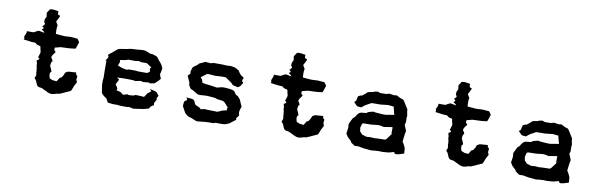

<svg xmlns="http://www.w3.org/2000/svg" viewBox="-44 -984 4286 1377"><g transform="rotate(10 2098.5 -295.5)"><path d="M295.9 -594.7C268.6 -598.6 253.9 -601.6 252.9 -600.6C251 -600.6 245.1 -599.6 234.4 -598.6C223.6 -583 217.8 -574.2 216.8 -572.3C214.8 -571.3 215.8 -561.5 218.8 -543.9C219.7 -540 217.8 -536.1 213.9 -531.2C210 -526.4 209 -518.6 208 -504.9C208 -501 210 -497.1 214.8 -493.2C219.7 -489.3 214.8 -480.5 200.2 -468.8C203.1 -466.8 207 -464.8 210.9 -460.9C214.8 -457 210.9 -452.1 200.2 -445.3C212.9 -437.5 218.8 -432.6 219.7 -431.6C218.8 -431.6 219.7 -429.7 223.6 -424.8C197.3 -429.7 184.6 -431.6 182.6 -432.6C181.6 -433.6 172.9 -429.7 156.2 -420.9C156.2 -419.9 155.3 -418.9 152.3 -417C149.4 -415 131.8 -414.1 99.6 -415C96.7 -415 96.7 -414.1 97.7 -410.2C99.6 -407.2 94.7 -394.5 85 -373C87.9 -366.2 88.9 -362.3 88.9 -361.3C89.8 -360.4 87.9 -357.4 85 -352.5C119.1 -347.7 136.7 -345.7 137.7 -345.7C137.7 -344.7 147.5 -344.7 167 -343.8C170.9 -344.7 174.8 -341.8 179.7 -336.9C184.6 -332 193.4 -329.1 207 -327.1C210.9 -326.2 212.9 -324.2 212.9 -320.3C212.9 -316.4 215.8 -305.7 219.7 -289.1C221.7 -282.2 219.7 -273.4 215.8 -264.6C212.9 -254.9 210.9 -248 209 -245.1C210.9 -244.1 214.8 -242.2 218.8 -238.3C222.7 -234.4 219.7 -229.5 209 -224.6C204.1 -221.7 203.1 -217.8 205.1 -211.9C207 -207 207 -203.1 209 -200.2C210 -197.3 210 -194.3 209 -190.4C208 -186.5 210 -179.7 212.9 -168.9C212.9 -168 213.9 -163.1 214.8 -151.4C215.8 -139.6 215.8 -133.8 215.8 -132.8C217.8 -122.1 218.8 -117.2 218.8 -116.2C219.7 -116.2 216.8 -110.4 211.9 -97.7C210 -93.8 210.9 -89.8 215.8 -86.9C220.7 -83 226.6 -73.2 232.4 -55.7C237.3 -43.9 243.2 -37.1 251 -35.2C257.8 -34.2 266.6 -33.2 274.4 -31.2C275.4 -30.3 283.2 -27.3 296.9 -20.5C310.5 -13.7 319.3 -9.8 323.2 -7.8C332 -3.9 340.8 -2 348.6 -2C352.5 -2 355.5 -2 359.4 -2.9C370.1 -5.9 377 -6.8 380.9 -8.8C389.6 -11.7 394.5 -12.7 396.5 -11.7C398.4 -9.8 409.2 -14.6 429.7 -23.4C438.5 -27.3 443.4 -29.3 444.3 -30.3C444.3 -31.2 456.1 -35.2 479.5 -45.9C484.4 -48.8 488.3 -55.7 492.2 -68.4C496.1 -81.1 502.9 -95.7 513.7 -113.3C514.6 -114.3 514.6 -114.3 514.6 -116.2C514.6 -118.2 513.7 -122.1 510.7 -126C506.8 -130.9 506.8 -141.6 509.8 -156.2C510.7 -161.1 507.8 -164.1 502.9 -167C498 -169.9 497.1 -175.8 498 -184.6C460.9 -181.6 442.4 -180.7 441.4 -180.7C440.4 -181.6 433.6 -177.7 419.9 -169.9L413.1 -152.3C414.1 -152.3 410.2 -147.5 404.3 -137.7C400.4 -130.9 396.5 -127 393.6 -128.9C390.6 -130.9 382.8 -121.1 370.1 -97.7C350.6 -99.6 341.8 -100.6 340.8 -100.6C339.8 -100.6 332 -103.5 317.4 -110.4L311.5 -134.8C311.5 -135.7 311.5 -138.7 312.5 -144.5C311.5 -150.4 314.5 -153.3 318.4 -155.3C323.2 -156.2 321.3 -164.1 314.5 -178.7C307.6 -193.4 303.7 -201.2 304.7 -202.1C305.7 -203.1 305.7 -209 307.6 -220.7C308.6 -226.6 310.5 -229.5 314.5 -231.4C318.4 -233.4 315.4 -241.2 305.7 -254.9C302.7 -258.8 301.8 -263.7 304.7 -269.5C306.6 -275.4 312.5 -284.2 323.2 -297.9C328.1 -303.7 326.2 -307.6 320.3 -309.6C314.5 -312.5 312.5 -320.3 316.4 -334C338.9 -338.9 351.6 -342.8 354.5 -343.8C358.4 -344.7 372.1 -344.7 396.5 -345.7C417 -346.7 427.7 -346.7 429.7 -347.7C430.7 -347.7 441.4 -348.6 462.9 -351.6C465.8 -358.4 467.8 -365.2 469.7 -369.1C470.7 -374 474.6 -384.8 480.5 -401.4L468.8 -418.9L463.9 -424.8C430.7 -427.7 415 -428.7 414.1 -428.7L381.8 -426.8C374 -425.8 359.4 -426.8 338.9 -428.7C318.4 -430.7 307.6 -431.6 305.7 -431.6C305.7 -434.6 305.7 -441.4 304.7 -453.1C303.7 -463.9 304.7 -469.7 304.7 -470.7C304.7 -482.4 305.7 -488.3 307.6 -489.3C309.6 -491.2 305.7 -499 295.9 -513.7C293 -517.6 293 -522.5 295.9 -526.4C298.8 -530.3 303.7 -540 311.5 -557.6C314.5 -564.5 312.5 -568.4 304.7 -567.4C296.9 -567.4 293.9 -576.2 295.9 -594.7Z M966.8 -421.9C960 -424.8 952.1 -425.8 943.4 -425.8C938.5 -425.8 932.6 -425.8 925.8 -424.8C909.2 -422.9 886.7 -420.9 856.4 -419.9C854.5 -419.9 845.7 -418 829.1 -414.1C812.5 -411.1 801.8 -409.2 794.9 -408.2C777.3 -406.2 766.6 -403.3 762.7 -400.4C759.8 -397.5 752.9 -392.6 744.1 -385.7C740.2 -382.8 733.4 -377 725.6 -369.1C716.8 -362.3 710 -358.4 706.1 -354.5C700.2 -349.6 699.2 -344.7 704.1 -340.8C709 -336.9 705.1 -327.1 692.4 -310.5C691.4 -308.6 690.4 -307.6 690.4 -306.6C689.5 -305.7 690.4 -305.7 693.4 -304.7C697.3 -303.7 699.2 -302.7 696.3 -300.8V-275.4C697.3 -268.6 696.3 -258.8 696.3 -246.1C697.3 -196.3 698.2 -171.9 696.3 -170.9C695.3 -170.9 694.3 -157.2 695.3 -130.9C695.3 -128.9 696.3 -120.1 699.2 -104.5C702.1 -88.9 703.1 -78.1 704.1 -74.2C705.1 -71.3 707 -66.4 712.9 -61.5C717.8 -56.6 725.6 -49.8 737.3 -42H740.2C742.2 -41 747.1 -31.2 758.8 -10.7C780.3 -8.8 791 -7.8 792 -6.8H819.3C830.1 -6.8 835 -6.8 835.9 -5.9C836.9 -4.9 852.5 -3.9 883.8 -3.9C899.4 -3.9 907.2 -3.9 908.2 -5.9C909.2 -7.8 920.9 -5.9 943.4 0H946.3C950.2 0 957 -1 967.8 -2.9C981.4 -4.9 992.2 -6.8 1001 -7.8C1011.7 -8.8 1022.5 -10.7 1035.2 -14.6C1047.9 -18.6 1054.7 -20.5 1055.7 -20.5C1058.6 -21.5 1059.6 -25.4 1061.5 -30.3C1062.5 -34.2 1070.3 -41 1085.9 -49.8C1087.9 -51.8 1087.9 -53.7 1085.9 -58.6C1084 -63.5 1087.9 -73.2 1097.7 -87.9C1099.6 -91.8 1100.6 -95.7 1098.6 -99.6C1096.7 -103.5 1100.6 -110.4 1108.4 -122.1C1094.7 -139.6 1086.9 -148.4 1085 -148.4C1084 -148.4 1068.4 -152.3 1040 -160.2L1043 -155.3C1042 -156.2 1044.9 -152.3 1050.8 -144.5C1033.2 -129.9 1024.4 -123 1023.4 -123C1024.4 -122.1 1020.5 -115.2 1011.7 -102.5C1008.8 -97.7 1004.9 -95.7 1000 -96.7C995.1 -98.6 979.5 -98.6 950.2 -99.6C942.4 -99.6 938.5 -98.6 937.5 -95.7C936.5 -93.8 926.8 -91.8 908.2 -90.8C896.5 -89.8 890.6 -90.8 889.6 -93.8C888.7 -95.7 878.9 -92.8 858.4 -85.9C855.5 -84 851.6 -86.9 846.7 -92.8C841.8 -98.6 829.1 -104.5 806.6 -108.4C802.7 -108.4 801.8 -110.4 806.6 -114.3C810.5 -119.1 806.6 -129.9 793.9 -144.5C792 -146.5 791 -148.4 792 -152.3C793 -156.2 798.8 -167 809.6 -186.5L797.9 -196.3L792 -200.2C823.2 -201.2 842.8 -201.2 849.6 -202.1C855.5 -202.1 871.1 -202.1 895.5 -201.2C911.1 -200.2 919.9 -200.2 920.9 -198.2C921.9 -196.3 933.6 -199.2 958 -204.1C965.8 -206.1 971.7 -205.1 972.7 -202.1C973.6 -199.2 985.4 -200.2 1009.8 -203.1C1018.6 -205.1 1025.4 -204.1 1027.3 -201.2C1029.3 -198.2 1042 -200.2 1065.4 -206.1L1089.8 -229.5C1091.8 -231.4 1095.7 -236.3 1103.5 -245.1C1097.7 -259.8 1094.7 -266.6 1093.8 -267.6C1093.8 -268.6 1093.8 -270.5 1092.8 -274.4C1091.8 -278.3 1091.8 -281.2 1093.8 -285.2C1095.7 -288.1 1096.7 -299.8 1100.6 -320.3C1093.8 -335 1090.8 -341.8 1090.8 -342.8C1090.8 -343.8 1085.9 -350.6 1075.2 -364.3C1071.3 -368.2 1070.3 -369.1 1069.3 -369.1C1068.4 -370.1 1064.5 -376 1056.6 -386.7C1052.7 -393.6 1046.9 -397.5 1041 -400.4C1035.2 -402.3 1028.3 -404.3 1021.5 -406.2C1013.7 -409.2 1008.8 -411.1 1005.9 -409.2C1003.9 -407.2 990.2 -411.1 966.8 -421.9ZM908.2 -340.8C922.9 -343.8 931.6 -343.8 934.6 -340.8C937.5 -338.9 943.4 -337.9 954.1 -337.9C975.6 -338.9 986.3 -338.9 987.3 -336.9C988.3 -335 1000 -328.1 1022.5 -313.5C1016.6 -309.6 1013.7 -307.6 1014.6 -306.6C1014.6 -304.7 1014.6 -296.9 1016.6 -281.2C1010.7 -277.3 1007.8 -274.4 1006.8 -274.4C1006.8 -275.4 1004.9 -273.4 1001 -269.5C955.1 -268.6 930.7 -268.6 928.7 -269.5C926.8 -270.5 920.9 -270.5 910.2 -271.5C874 -272.5 856.4 -271.5 855.5 -268.6C855.5 -265.6 850.6 -265.6 839.8 -268.6C820.3 -272.5 811.5 -274.4 810.5 -275.4C809.6 -275.4 800.8 -279.3 783.2 -286.1C790 -301.8 793 -309.6 793 -310.5C793 -311.5 793 -316.4 792 -327.1C825.2 -332 841.8 -335.9 843.8 -337.9C845.7 -339.8 849.6 -340.8 858.4 -339.8C862.3 -338.9 870.1 -339.8 880.9 -339.8C890.6 -338.9 899.4 -338.9 908.2 -340.8Z M1613.3 -417C1594.7 -421.9 1579.1 -423.8 1570.3 -421.9C1560.5 -420.9 1549.8 -420.9 1536.1 -421.9C1530.3 -422.9 1519.5 -422.9 1504.9 -422.9H1494.1H1462.9C1452.1 -422.9 1447.3 -421.9 1445.3 -418.9C1443.4 -417 1428.7 -417 1401.4 -419.9C1397.5 -420.9 1392.6 -418.9 1387.7 -416C1383.8 -413.1 1374 -409.2 1359.4 -403.3C1356.4 -402.3 1353.5 -400.4 1350.6 -395.5C1347.7 -390.6 1338.9 -383.8 1324.2 -375C1318.4 -372.1 1314.5 -367.2 1311.5 -360.4C1309.6 -353.5 1307.6 -345.7 1304.7 -337.9C1302.7 -332 1302.7 -328.1 1305.7 -325.2C1308.6 -323.2 1304.7 -316.4 1293 -305.7C1291 -303.7 1290 -301.8 1290 -298.8C1290 -296.9 1290 -295.9 1291 -294.9C1293 -291 1298.8 -279.3 1307.6 -257.8C1311.5 -250 1312.5 -245.1 1309.6 -244.1C1307.6 -243.2 1312.5 -233.4 1324.2 -214.8C1326.2 -210.9 1330.1 -209 1335.9 -208C1341.8 -206.1 1353.5 -199.2 1370.1 -188.5C1379.9 -181.6 1390.6 -178.7 1403.3 -179.7C1415 -180.7 1424.8 -180.7 1430.7 -181.6C1440.4 -182.6 1451.2 -182.6 1464.8 -181.6C1478.5 -180.7 1491.2 -179.7 1502 -178.7C1510.7 -177.7 1516.6 -176.8 1517.6 -174.8C1518.6 -172.9 1533.2 -169.9 1564.5 -167C1569.3 -166 1575.2 -164.1 1581.1 -159.2C1586.9 -154.3 1597.7 -142.6 1613.3 -122.1C1612.3 -121.1 1610.4 -120.1 1607.4 -119.1C1604.5 -118.2 1606.4 -114.3 1610.4 -105.5C1586.9 -99.6 1575.2 -96.7 1574.2 -96.7C1574.2 -95.7 1565.4 -91.8 1548.8 -85C1543.9 -82 1539.1 -82 1534.2 -83C1529.3 -84 1512.7 -83 1484.4 -84C1466.8 -84 1458 -85 1457 -85.9C1456.1 -86.9 1445.3 -85 1423.8 -80.1C1421.9 -79.1 1419.9 -81.1 1418 -85C1415 -88.9 1405.3 -93.8 1387.7 -100.6C1381.8 -102.5 1377.9 -106.4 1375 -112.3C1372.1 -118.2 1370.1 -124 1368.2 -128.9C1366.2 -132.8 1362.3 -136.7 1357.4 -139.6C1352.5 -142.6 1335.9 -143.6 1306.6 -145.5C1314.5 -135.7 1317.4 -129.9 1313.5 -127C1310.5 -124 1304.7 -120.1 1298.8 -116.2C1296.9 -115.2 1295.9 -112.3 1294.9 -107.4C1293.9 -101.6 1293.9 -93.8 1293 -83C1293 -80.1 1293.9 -76.2 1296.9 -72.3C1299.8 -68.4 1304.7 -59.6 1311.5 -45.9C1314.5 -39.1 1319.3 -31.2 1328.1 -24.4C1335.9 -18.6 1340.8 -15.6 1341.8 -14.6C1345.7 -11.7 1350.6 -9.8 1358.4 -8.8C1365.2 -7.8 1378.9 -2.9 1396.5 5.9C1403.3 8.8 1411.1 9.8 1418.9 9.8C1420.9 9.8 1421.9 9.8 1424.8 8.8C1436.5 7.8 1445.3 6.8 1452.1 5.9C1462.9 3.9 1475.6 3.9 1490.2 2.9H1520.5C1531.2 2.9 1537.1 2 1538.1 -1C1539.1 -2.9 1554.7 -2.9 1586.9 -2C1602.5 -2 1613.3 -3.9 1618.2 -5.9C1623 -7.8 1630.9 -10.7 1641.6 -15.6C1642.6 -15.6 1649.4 -20.5 1661.1 -30.3C1672.9 -39.1 1679.7 -43.9 1681.6 -45.9C1687.5 -48.8 1688.5 -51.8 1684.6 -54.7C1681.6 -57.6 1687.5 -66.4 1700.2 -81.1C1702.1 -84 1702.1 -87.9 1699.2 -93.8C1696.3 -99.6 1696.3 -111.3 1701.2 -127.9C1704.1 -138.7 1706.1 -144.5 1708 -145.5C1709 -146.5 1709 -146.5 1708 -147.5C1708 -150.4 1705.1 -156.2 1700.2 -166C1692.4 -185.5 1688.5 -195.3 1687.5 -196.3C1688.5 -196.3 1682.6 -202.1 1671.9 -214.8C1667 -220.7 1662.1 -223.6 1659.2 -222.7C1656.2 -221.7 1649.4 -230.5 1638.7 -247.1C1635.7 -251 1630.9 -253.9 1622.1 -255.9C1613.3 -258.8 1598.6 -259.8 1579.1 -261.7C1563.5 -263.7 1549.8 -262.7 1539.1 -260.7C1529.3 -257.8 1521.5 -255.9 1514.6 -253.9C1509.8 -252.9 1506.8 -252.9 1504.9 -253.9C1502.9 -254.9 1487.3 -256.8 1460 -260.7C1446.3 -262.7 1440.4 -262.7 1439.5 -262.7C1438.5 -261.7 1425.8 -264.6 1402.3 -268.6L1395.5 -289.1C1396.5 -290 1391.6 -294.9 1382.8 -305.7C1393.6 -314.5 1400.4 -319.3 1401.4 -320.3C1403.3 -321.3 1408.2 -326.2 1419.9 -334C1424.8 -337.9 1429.7 -338.9 1434.6 -337.9C1438.5 -337.9 1455.1 -336.9 1486.3 -334C1489.3 -334 1496.1 -335 1507.8 -335.9C1519.5 -336.9 1535.2 -336.9 1555.7 -336.9H1558.6C1560.5 -336.9 1574.2 -326.2 1601.6 -307.6C1610.4 -300.8 1616.2 -296.9 1615.2 -293.9C1614.3 -291 1627.9 -287.1 1657.2 -281.2C1668.9 -289.1 1673.8 -292 1673.8 -293L1687.5 -314.5C1690.4 -320.3 1689.5 -323.2 1683.6 -325.2C1678.7 -326.2 1678.7 -335 1685.5 -351.6C1687.5 -355.5 1685.5 -359.4 1678.7 -361.3C1672.9 -363.3 1664.1 -370.1 1653.3 -383.8C1645.5 -394.5 1641.6 -401.4 1641.6 -402.3C1640.6 -403.3 1631.8 -408.2 1613.3 -417Z M2094.7 -594.7C2067.4 -598.6 2052.7 -601.6 2051.8 -600.6C2049.8 -600.6 2043.9 -599.6 2033.2 -598.6C2022.5 -583 2016.6 -574.2 2015.6 -572.3C2013.7 -571.3 2014.6 -561.5 2017.6 -543.9C2018.6 -540 2016.6 -536.1 2012.7 -531.2C2008.8 -526.4 2007.8 -518.6 2006.8 -504.9C2006.8 -501 2008.8 -497.1 2013.7 -493.2C2018.6 -489.3 2013.7 -480.5 1999 -468.8C2002 -466.8 2005.9 -464.8 2009.8 -460.9C2013.7 -457 2009.8 -452.1 1999 -445.3C2011.7 -437.5 2017.6 -432.6 2018.6 -431.6C2017.6 -431.6 2018.6 -429.7 2022.5 -424.8C1996.1 -429.7 1983.4 -431.6 1981.4 -432.6C1980.5 -433.6 1971.7 -429.7 1955.1 -420.9C1955.1 -419.9 1954.1 -418.9 1951.2 -417C1948.2 -415 1930.7 -414.1 1898.4 -415C1895.5 -415 1895.5 -414.1 1896.5 -410.2C1898.4 -407.2 1893.6 -394.5 1883.8 -373C1886.7 -366.2 1887.7 -362.3 1887.7 -361.3C1888.7 -360.4 1886.7 -357.4 1883.8 -352.5C1918 -347.7 1935.5 -345.7 1936.5 -345.7C1936.5 -344.7 1946.3 -344.7 1965.8 -343.8C1969.7 -344.7 1973.6 -341.8 1978.5 -336.9C1983.4 -332 1992.2 -329.1 2005.9 -327.1C2009.8 -326.2 2011.7 -324.2 2011.7 -320.3C2011.7 -316.4 2014.6 -305.7 2018.6 -289.1C2020.5 -282.2 2018.6 -273.4 2014.6 -264.6C2011.7 -254.9 2009.8 -248 2007.8 -245.1C2009.8 -244.1 2013.7 -242.2 2017.6 -238.3C2021.5 -234.4 2018.6 -229.5 2007.8 -224.6C2002.9 -221.7 2002 -217.8 2003.9 -211.9C2005.9 -207 2005.9 -203.1 2007.8 -200.2C2008.8 -197.3 2008.8 -194.3 2007.8 -190.4C2006.8 -186.5 2008.8 -179.7 2011.7 -168.9C2011.7 -168 2012.7 -163.1 2013.7 -151.4C2014.6 -139.6 2014.6 -133.8 2014.6 -132.8C2016.6 -122.1 2017.6 -117.2 2017.6 -116.2C2018.6 -116.2 2015.6 -110.4 2010.7 -97.7C2008.8 -93.8 2009.8 -89.8 2014.6 -86.9C2019.5 -83 2025.4 -73.2 2031.2 -55.7C2036.1 -43.9 2042 -37.1 2049.8 -35.2C2056.6 -34.2 2065.4 -33.2 2073.2 -31.2C2074.2 -30.3 2082 -27.3 2095.7 -20.5C2109.4 -13.7 2118.2 -9.8 2122.1 -7.8C2130.9 -3.9 2139.6 -2 2147.5 -2C2151.4 -2 2154.3 -2 2158.2 -2.9C2168.9 -5.9 2175.8 -6.8 2179.7 -8.8C2188.5 -11.7 2193.4 -12.7 2195.3 -11.7C2197.3 -9.8 2208 -14.6 2228.5 -23.4C2237.3 -27.3 2242.2 -29.3 2243.2 -30.3C2243.2 -31.2 2254.9 -35.2 2278.3 -45.9C2283.2 -48.8 2287.1 -55.7 2291 -68.4C2294.9 -81.1 2301.8 -95.7 2312.5 -113.3C2313.5 -114.3 2313.5 -114.3 2313.5 -116.2C2313.5 -118.2 2312.5 -122.1 2309.6 -126C2305.7 -130.9 2305.7 -141.6 2308.6 -156.2C2309.6 -161.1 2306.6 -164.1 2301.8 -167C2296.9 -169.9 2295.9 -175.8 2296.9 -184.6C2259.8 -181.6 2241.2 -180.7 2240.2 -180.7C2239.3 -181.6 2232.4 -177.7 2218.8 -169.9L2211.9 -152.3C2212.9 -152.3 2209 -147.5 2203.1 -137.7C2199.2 -130.9 2195.3 -127 2192.4 -128.9C2189.5 -130.9 2181.6 -121.1 2168.9 -97.7C2149.4 -99.6 2140.6 -100.6 2139.6 -100.6C2138.7 -100.6 2130.9 -103.5 2116.2 -110.4L2110.4 -134.8C2110.4 -135.7 2110.4 -138.7 2111.3 -144.5C2110.4 -150.4 2113.3 -153.3 2117.2 -155.3C2122.1 -156.2 2120.1 -164.1 2113.3 -178.7C2106.4 -193.4 2102.5 -201.2 2103.5 -202.1C2104.5 -203.1 2104.5 -209 2106.4 -220.7C2107.4 -226.6 2109.4 -229.5 2113.3 -231.4C2117.2 -233.4 2114.3 -241.2 2104.5 -254.9C2101.6 -258.8 2100.6 -263.7 2103.5 -269.5C2105.5 -275.4 2111.3 -284.2 2122.1 -297.9C2127 -303.7 2125 -307.6 2119.1 -309.6C2113.3 -312.5 2111.3 -320.3 2115.2 -334C2137.7 -338.9 2150.4 -342.8 2153.3 -343.8C2157.2 -344.7 2170.9 -344.7 2195.3 -345.7C2215.8 -346.7 2226.6 -346.7 2228.5 -347.7C2229.5 -347.7 2240.2 -348.6 2261.7 -351.6C2264.6 -358.4 2266.6 -365.2 2268.6 -369.1C2269.5 -374 2273.4 -384.8 2279.3 -401.4L2267.6 -418.9L2262.7 -424.8C2229.5 -427.7 2213.9 -428.7 2212.9 -428.7L2180.7 -426.8C2172.9 -425.8 2158.2 -426.8 2137.7 -428.7C2117.2 -430.7 2106.4 -431.6 2104.5 -431.6C2104.5 -434.6 2104.5 -441.4 2103.5 -453.1C2102.5 -463.9 2103.5 -469.7 2103.5 -470.7C2103.5 -482.4 2104.5 -488.3 2106.4 -489.3C2108.4 -491.2 2104.5 -499 2094.7 -513.7C2091.8 -517.6 2091.8 -522.5 2094.7 -526.4C2097.7 -530.3 2102.5 -540 2110.4 -557.6C2113.3 -564.5 2111.3 -568.4 2103.5 -567.4C2095.7 -567.4 2092.8 -576.2 2094.7 -594.7Z M2677.7 -418C2667 -418 2661.1 -419.9 2658.2 -422.9C2655.3 -425.8 2647.5 -424.8 2632.8 -421.9C2627.9 -420.9 2625 -419.9 2624 -418.9C2623 -417 2610.4 -414.1 2586.9 -410.2C2584 -409.2 2580.1 -408.2 2577.1 -404.3C2574.2 -400.4 2565.4 -393.6 2550.8 -381.8C2544.9 -377 2541 -375 2539.1 -376C2536.1 -377.9 2530.3 -374 2517.6 -367.2C2512.7 -345.7 2509.8 -334 2509.8 -333C2509.8 -332 2504.9 -328.1 2497.1 -322.3L2523.4 -295.9C2525.4 -294.9 2535.2 -294.9 2553.7 -293C2569.3 -305.7 2578.1 -312.5 2580.1 -313.5C2582 -314.5 2587.9 -317.4 2599.6 -324.2C2613.3 -331.1 2619.1 -335 2620.1 -335.9C2621.1 -336.9 2630.9 -335.9 2651.4 -336.9H2675.8C2674.8 -335.9 2687.5 -336.9 2711.9 -339.8C2730.5 -342.8 2745.1 -343.8 2755.9 -341.8C2766.6 -339.8 2775.4 -339.8 2782.2 -338.9L2788.1 -314.5L2796.9 -281.2C2786.1 -279.3 2779.3 -278.3 2773.4 -277.3C2767.6 -276.4 2757.8 -275.4 2746.1 -272.5C2736.3 -270.5 2722.7 -269.5 2705.1 -271.5L2677.7 -273.4C2661.1 -274.4 2652.3 -275.4 2651.4 -277.3C2650.4 -279.3 2640.6 -277.3 2619.1 -271.5C2608.4 -268.6 2602.5 -265.6 2602.5 -262.7C2602.5 -259.8 2588.9 -257.8 2561.5 -255.9C2557.6 -254.9 2552.7 -253.9 2546.9 -250C2541 -246.1 2532.2 -236.3 2523.4 -220.7C2519.5 -213.9 2516.6 -210.9 2513.7 -210.9C2510.7 -210.9 2504.9 -201.2 2496.1 -182.6C2489.3 -168.9 2486.3 -162.1 2486.3 -161.1C2485.4 -160.2 2486.3 -152.3 2487.3 -137.7C2488.3 -134.8 2487.3 -127.9 2485.4 -116.2C2483.4 -105.5 2482.4 -96.7 2481.4 -90.8C2490.2 -76.2 2495.1 -69.3 2495.1 -68.4C2496.1 -67.4 2502 -61.5 2514.6 -49.8C2521.5 -43.9 2524.4 -41 2523.4 -38.1C2522.5 -35.2 2531.2 -28.3 2551.8 -15.6C2555.7 -12.7 2561.5 -11.7 2568.4 -13.7C2575.2 -15.6 2588.9 -13.7 2611.3 -8.8C2618.2 -6.8 2627.9 -5.9 2642.6 -4.9C2657.2 -3.9 2667 -2.9 2672.9 -2C2675.8 -1 2678.7 -2 2680.7 -2C2683.6 -2 2685.5 -1 2686.5 -2C2688.5 -2.9 2702.1 -4.9 2730.5 -5.9C2737.3 -5.9 2744.1 -5.9 2748 -4.9C2752.9 -4.9 2764.6 -4.9 2786.1 -6.8L2806.6 -8.8C2807.6 -8.8 2815.4 -11.7 2833 -16.6C2840.8 -19.5 2845.7 -16.6 2846.7 -10.7C2847.7 -4.9 2857.4 -3.9 2877.9 -8.8L2910.2 -18.6C2911.1 -18.6 2912.1 -19.5 2915 -20.5C2913.1 -44.9 2913.1 -56.6 2912.1 -57.6C2913.1 -58.6 2909.2 -66.4 2901.4 -82C2896.5 -92.8 2892.6 -97.7 2890.6 -98.6C2888.7 -99.6 2888.7 -109.4 2891.6 -128.9C2895.5 -159.2 2897.5 -174.8 2899.4 -176.8C2901.4 -178.7 2896.5 -193.4 2883.8 -221.7C2881.8 -225.6 2882.8 -229.5 2885.7 -234.4C2888.7 -240.2 2889.6 -252.9 2887.7 -270.5C2886.7 -278.3 2887.7 -283.2 2888.7 -285.2C2890.6 -287.1 2888.7 -296.9 2884.8 -314.5C2882.8 -323.2 2881.8 -328.1 2883.8 -329.1C2885.7 -330.1 2880.9 -339.8 2870.1 -356.4C2868.2 -359.4 2866.2 -362.3 2863.3 -367.2C2860.4 -372.1 2854.5 -381.8 2844.7 -396.5C2841.8 -400.4 2836.9 -402.3 2831.1 -403.3C2825.2 -404.3 2812.5 -409.2 2794.9 -419.9C2791 -422.9 2787.1 -422.9 2782.2 -420.9C2778.3 -418.9 2763.7 -419.9 2741.2 -423.8C2737.3 -424.8 2734.4 -424.8 2732.4 -424.8C2728.5 -424.8 2727.5 -423.8 2726.6 -421.9C2725.6 -418.9 2710 -418 2677.7 -418ZM2796.9 -192.4C2795.9 -190.4 2794.9 -189.5 2796.9 -190.4C2798.8 -191.4 2799.8 -192.4 2800.8 -192.4C2799.8 -163.1 2799.8 -149.4 2799.8 -148.4L2803.7 -143.6C2784.2 -118.2 2774.4 -105.5 2774.4 -104.5C2774.4 -103.5 2770.5 -100.6 2762.7 -94.7C2747.1 -93.8 2729.5 -94.7 2712.9 -93.8C2696.3 -92.8 2687.5 -91.8 2684.6 -91.8C2664.1 -93.8 2650.4 -94.7 2641.6 -92.8C2632.8 -90.8 2625 -91.8 2620.1 -93.8C2605.5 -99.6 2596.7 -101.6 2594.7 -101.6C2593.8 -101.6 2587.9 -108.4 2576.2 -122.1C2573.2 -138.7 2572.3 -147.5 2572.3 -148.4C2572.3 -149.4 2574.2 -158.2 2580.1 -178.7H2584C2586.9 -178.7 2586.9 -179.7 2584 -182.6C2599.6 -182.6 2613.3 -182.6 2626 -183.6C2637.7 -183.6 2646.5 -183.6 2653.3 -184.6C2657.2 -185.5 2666 -185.5 2678.7 -187.5C2692.4 -189.5 2703.1 -189.5 2710.9 -188.5C2728.5 -184.6 2737.3 -182.6 2738.3 -182.6C2739.3 -182.6 2758.8 -186.5 2796.9 -192.4Z M3293.9 -594.7C3266.6 -598.6 3252 -601.6 3251 -600.6C3249 -600.6 3243.2 -599.6 3232.4 -598.6C3221.7 -583 3215.8 -574.2 3214.8 -572.3C3212.9 -571.3 3213.9 -561.5 3216.8 -543.9C3217.8 -540 3215.8 -536.1 3211.9 -531.2C3208 -526.4 3207 -518.6 3206.1 -504.9C3206.1 -501 3208 -497.1 3212.9 -493.2C3217.8 -489.3 3212.9 -480.5 3198.2 -468.8C3201.2 -466.8 3205.1 -464.8 3209 -460.9C3212.9 -457 3209 -452.1 3198.2 -445.3C3210.9 -437.5 3216.8 -432.6 3217.8 -431.6C3216.8 -431.6 3217.8 -429.7 3221.7 -424.8C3195.3 -429.7 3182.6 -431.6 3180.7 -432.6C3179.7 -433.6 3170.9 -429.7 3154.3 -420.9C3154.3 -419.9 3153.3 -418.9 3150.4 -417C3147.5 -415 3129.9 -414.1 3097.7 -415C3094.7 -415 3094.7 -414.1 3095.7 -410.2C3097.7 -407.2 3092.8 -394.5 3083 -373C3085.9 -366.2 3086.9 -362.3 3086.9 -361.3C3087.9 -360.4 3085.9 -357.4 3083 -352.5C3117.2 -347.7 3134.8 -345.7 3135.7 -345.7C3135.7 -344.7 3145.5 -344.7 3165 -343.8C3168.9 -344.7 3172.9 -341.8 3177.7 -336.9C3182.6 -332 3191.4 -329.1 3205.1 -327.1C3209 -326.2 3210.9 -324.2 3210.9 -320.3C3210.9 -316.4 3213.9 -305.7 3217.8 -289.1C3219.7 -282.2 3217.8 -273.4 3213.9 -264.6C3210.9 -254.9 3209 -248 3207 -245.1C3209 -244.1 3212.9 -242.2 3216.8 -238.3C3220.7 -234.4 3217.8 -229.5 3207 -224.6C3202.1 -221.7 3201.2 -217.8 3203.1 -211.9C3205.1 -207 3205.1 -203.1 3207 -200.2C3208 -197.3 3208 -194.3 3207 -190.4C3206.1 -186.5 3208 -179.7 3210.9 -168.9C3210.9 -168 3211.9 -163.1 3212.9 -151.4C3213.9 -139.6 3213.9 -133.8 3213.9 -132.8C3215.8 -122.1 3216.8 -117.2 3216.8 -116.2C3217.8 -116.2 3214.8 -110.4 3210 -97.7C3208 -93.8 3209 -89.8 3213.9 -86.9C3218.8 -83 3224.6 -73.2 3230.5 -55.7C3235.4 -43.9 3241.2 -37.1 3249 -35.2C3255.9 -34.2 3264.6 -33.2 3272.5 -31.2C3273.4 -30.3 3281.2 -27.3 3294.9 -20.5C3308.6 -13.7 3317.4 -9.8 3321.3 -7.8C3330.1 -3.9 3338.9 -2 3346.7 -2C3350.6 -2 3353.5 -2 3357.4 -2.9C3368.2 -5.9 3375 -6.8 3378.9 -8.8C3387.7 -11.7 3392.6 -12.7 3394.5 -11.7C3396.5 -9.8 3407.2 -14.6 3427.7 -23.4C3436.5 -27.3 3441.4 -29.3 3442.4 -30.3C3442.4 -31.2 3454.1 -35.2 3477.5 -45.9C3482.4 -48.8 3486.3 -55.7 3490.2 -68.4C3494.1 -81.1 3501 -95.7 3511.7 -113.3C3512.7 -114.3 3512.7 -114.3 3512.7 -116.2C3512.7 -118.2 3511.7 -122.1 3508.8 -126C3504.9 -130.9 3504.9 -141.6 3507.8 -156.2C3508.8 -161.1 3505.9 -164.1 3501 -167C3496.1 -169.9 3495.1 -175.8 3496.1 -184.6C3459 -181.6 3440.4 -180.7 3439.5 -180.7C3438.5 -181.6 3431.6 -177.7 3418 -169.9L3411.1 -152.3C3412.1 -152.3 3408.2 -147.5 3402.3 -137.7C3398.4 -130.9 3394.5 -127 3391.6 -128.9C3388.7 -130.9 3380.9 -121.1 3368.2 -97.7C3348.6 -99.6 3339.8 -100.6 3338.9 -100.6C3337.9 -100.6 3330.1 -103.5 3315.4 -110.4L3309.6 -134.8C3309.6 -135.7 3309.6 -138.7 3310.5 -144.5C3309.6 -150.4 3312.5 -153.3 3316.4 -155.3C3321.3 -156.2 3319.3 -164.1 3312.5 -178.7C3305.7 -193.4 3301.8 -201.2 3302.7 -202.1C3303.7 -203.1 3303.7 -209 3305.7 -220.7C3306.6 -226.6 3308.6 -229.5 3312.5 -231.4C3316.4 -233.4 3313.5 -241.2 3303.7 -254.9C3300.8 -258.8 3299.8 -263.7 3302.7 -269.5C3304.7 -275.4 3310.5 -284.2 3321.3 -297.9C3326.2 -303.7 3324.2 -307.6 3318.4 -309.6C3312.5 -312.5 3310.5 -320.3 3314.5 -334C3336.9 -338.9 3349.6 -342.8 3352.5 -343.8C3356.4 -344.7 3370.1 -344.7 3394.5 -345.7C3415 -346.7 3425.8 -346.7 3427.7 -347.7C3428.7 -347.7 3439.5 -348.6 3460.9 -351.6C3463.9 -358.4 3465.8 -365.2 3467.8 -369.1C3468.8 -374 3472.7 -384.8 3478.5 -401.4L3466.8 -418.9L3461.9 -424.8C3428.7 -427.7 3413.1 -428.7 3412.1 -428.7L3379.9 -426.8C3372.1 -425.8 3357.4 -426.8 3336.9 -428.7C3316.4 -430.7 3305.7 -431.6 3303.7 -431.6C3303.7 -434.6 3303.7 -441.4 3302.7 -453.1C3301.8 -463.9 3302.7 -469.7 3302.7 -470.7C3302.7 -482.4 3303.7 -488.3 3305.7 -489.3C3307.6 -491.2 3303.7 -499 3293.9 -513.7C3291 -517.6 3291 -522.5 3293.9 -526.4C3296.9 -530.3 3301.8 -540 3309.6 -557.6C3312.5 -564.5 3310.5 -568.4 3302.7 -567.4C3294.9 -567.4 3292 -576.2 3293.9 -594.7Z M3877 -418C3866.2 -418 3860.4 -419.9 3857.4 -422.9C3854.5 -425.8 3846.7 -424.8 3832 -421.9C3827.1 -420.9 3824.2 -419.9 3823.2 -418.9C3822.3 -417 3809.6 -414.1 3786.1 -410.2C3783.2 -409.2 3779.3 -408.2 3776.4 -404.3C3773.4 -400.4 3764.6 -393.6 3750 -381.8C3744.1 -377 3740.2 -375 3738.3 -376C3735.4 -377.9 3729.5 -374 3716.8 -367.2C3711.9 -345.7 3709 -334 3709 -333C3709 -332 3704.1 -328.1 3696.3 -322.3L3722.7 -295.9C3724.6 -294.9 3734.4 -294.9 3752.9 -293C3768.6 -305.7 3777.3 -312.5 3779.3 -313.5C3781.2 -314.5 3787.1 -317.4 3798.8 -324.2C3812.5 -331.1 3818.4 -335 3819.3 -335.9C3820.3 -336.9 3830.1 -335.9 3850.6 -336.9H3875C3874 -335.9 3886.7 -336.9 3911.1 -339.8C3929.7 -342.8 3944.3 -343.8 3955.1 -341.8C3965.8 -339.8 3974.6 -339.8 3981.4 -338.9L3987.3 -314.5L3996.1 -281.2C3985.4 -279.3 3978.5 -278.3 3972.7 -277.3C3966.8 -276.4 3957 -275.4 3945.3 -272.5C3935.5 -270.5 3921.9 -269.5 3904.3 -271.5L3877 -273.4C3860.4 -274.4 3851.6 -275.4 3850.6 -277.3C3849.6 -279.3 3839.8 -277.3 3818.4 -271.5C3807.6 -268.6 3801.8 -265.6 3801.8 -262.7C3801.8 -259.8 3788.1 -257.8 3760.7 -255.9C3756.8 -254.9 3752 -253.9 3746.1 -250C3740.2 -246.1 3731.4 -236.3 3722.7 -220.7C3718.8 -213.9 3715.8 -210.9 3712.9 -210.9C3710 -210.9 3704.1 -201.2 3695.3 -182.6C3688.5 -168.9 3685.5 -162.1 3685.5 -161.1C3684.6 -160.2 3685.5 -152.3 3686.5 -137.7C3687.5 -134.8 3686.5 -127.9 3684.6 -116.2C3682.6 -105.5 3681.6 -96.7 3680.7 -90.8C3689.5 -76.2 3694.3 -69.3 3694.3 -68.4C3695.3 -67.4 3701.2 -61.5 3713.9 -49.8C3720.7 -43.9 3723.6 -41 3722.7 -38.1C3721.7 -35.2 3730.5 -28.3 3751 -15.6C3754.9 -12.7 3760.7 -11.7 3767.6 -13.7C3774.4 -15.6 3788.1 -13.7 3810.5 -8.8C3817.4 -6.8 3827.1 -5.9 3841.8 -4.9C3856.4 -3.9 3866.2 -2.9 3872.1 -2C3875 -1 3877.9 -2 3879.9 -2C3882.8 -2 3884.8 -1 3885.7 -2C3887.7 -2.9 3901.4 -4.9 3929.7 -5.9C3936.5 -5.9 3943.4 -5.9 3947.3 -4.9C3952.1 -4.9 3963.9 -4.9 3985.4 -6.8L4005.9 -8.8C4006.8 -8.8 4014.6 -11.7 4032.2 -16.6C4040 -19.5 4044.9 -16.6 4045.9 -10.7C4046.9 -4.9 4056.6 -3.9 4077.1 -8.8L4109.4 -18.6C4110.4 -18.6 4111.3 -19.5 4114.3 -20.5C4112.3 -44.9 4112.3 -56.6 4111.3 -57.6C4112.3 -58.6 4108.4 -66.4 4100.6 -82C4095.7 -92.8 4091.8 -97.7 4089.8 -98.6C4087.9 -99.6 4087.9 -109.4 4090.8 -128.9C4094.7 -159.2 4096.7 -174.8 4098.6 -176.8C4100.6 -178.7 4095.7 -193.4 4083 -221.7C4081.1 -225.6 4082 -229.5 4085 -234.4C4087.9 -240.2 4088.9 -252.9 4086.9 -270.5C4085.9 -278.3 4086.9 -283.2 4087.9 -285.2C4089.8 -287.1 4087.9 -296.9 4084 -314.5C4082 -323.2 4081.1 -328.1 4083 -329.1C4085 -330.1 4080.1 -339.8 4069.3 -356.4C4067.4 -359.4 4065.4 -362.3 4062.5 -367.2C4059.6 -372.1 4053.7 -381.8 4043.9 -396.5C4041 -400.4 4036.1 -402.3 4030.3 -403.3C4024.4 -404.3 4011.7 -409.2 3994.1 -419.9C3990.2 -422.9 3986.3 -422.9 3981.4 -420.9C3977.5 -418.9 3962.9 -419.9 3940.4 -423.8C3936.5 -424.8 3933.6 -424.8 3931.6 -424.8C3927.7 -424.8 3926.8 -423.8 3925.8 -421.9C3924.8 -418.9 3909.2 -418 3877 -418ZM3996.1 -192.4C3995.1 -190.4 3994.1 -189.5 3996.1 -190.4C3998 -191.4 3999 -192.4 4000 -192.4C3999 -163.1 3999 -149.4 3999 -148.4L4002.9 -143.6C3983.4 -118.2 3973.6 -105.5 3973.6 -104.5C3973.6 -103.5 3969.7 -100.6 3961.9 -94.7C3946.3 -93.8 3928.7 -94.7 3912.1 -93.8C3895.5 -92.8 3886.7 -91.8 3883.8 -91.8C3863.3 -93.8 3849.6 -94.7 3840.8 -92.8C3832 -90.8 3824.2 -91.8 3819.3 -93.8C3804.7 -99.6 3795.9 -101.6 3793.9 -101.6C3793 -101.6 3787.1 -108.4 3775.4 -122.1C3772.5 -138.7 3771.5 -147.5 3771.5 -148.4C3771.5 -149.4 3773.4 -158.2 3779.3 -178.7H3783.2C3786.1 -178.7 3786.1 -179.7 3783.2 -182.6C3798.8 -182.6 3812.5 -182.6 3825.2 -183.6C3836.9 -183.6 3845.7 -183.6 3852.5 -184.6C3856.4 -185.5 3865.2 -185.5 3877.9 -187.5C3891.6 -189.5 3902.3 -189.5 3910.2 -188.5C3927.7 -184.6 3936.5 -182.6 3937.5 -182.6C3938.5 -182.6 3958 -186.5 3996.1 -192.4Z"/></g></svg>

Font: Hermetico
Style: Regular
Weight: 400
Version: Version 1.0